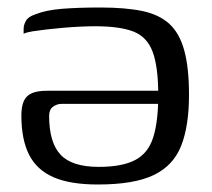

<svg xmlns="http://www.w3.org/2000/svg" viewBox="-20 -487 564 512"><path d="M248 -467Q315 -467 360 -457.5Q405 -448 432 -423Q459 -398 471.5 -352Q484 -306 484 -234Q484 -151 463 -98Q442 -45 389.5 -20Q337 5 241 5Q167 5 122.5 -14.5Q78 -34 57.5 -74.5Q37 -115 37 -179Q37 -203 43.5 -217.5Q50 -232 65 -238.5Q80 -245 106 -245H431Q431 -230 424.5 -220Q418 -210 399 -210H144Q132 -210 121.5 -202.5Q111 -195 111 -178Q111 -107 141.5 -74.5Q172 -42 243 -42Q305 -42 340 -60Q375 -78 388.5 -120.5Q402 -163 402 -233Q402 -309 387 -349Q372 -389 335.5 -403Q299 -417 234 -417Q217 -417 195 -416Q173 -415 149.5 -413Q126 -411 104.5 -408.5Q83 -406 67 -403.5Q51 -401 43 -397V-410Q43 -421 49.5 -432Q56 -443 75 -449Q102 -460 145 -463.5Q188 -467 248 -467Z"/></svg>

Font: Genos
Style: Regular
Weight: 400
Designer: Robert E. Leuschke
Foundry: Robert E. Leuschke
Version: Version 1.010